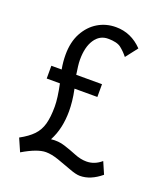

<svg xmlns="http://www.w3.org/2000/svg" viewBox="-121 -706 692 805"><g transform="rotate(20 225.0 -304.0)"><path d="M60 8 35 -49Q72 -69 93 -91Q114 -113 122.5 -144Q131 -175 131 -222Q131 -259 118 -321H59V-378H105Q99 -410 99 -442Q99 -499 121 -539.5Q143 -580 179 -601.5Q215 -623 259 -623Q327 -623 377 -571L336 -518Q320 -538 302 -552Q284 -566 244 -566Q207 -566 185 -533Q163 -500 163 -443Q163 -430 165 -414Q167 -398 170 -378H285V-321H183Q189 -293 191.5 -268.5Q194 -244 194 -224Q194 -186 186.5 -152Q179 -118 163 -88Q195 -92 224.5 -82.5Q254 -73 281 -62Q308 -51 334 -51Q370 -51 400 -77L423 -24Q376 15 329 15Q311 15 281 3.5Q251 -8 219 -19Q187 -30 162 -30Q124 -30 60 8Z"/></g></svg>

Font: Inconsolata SemiCondensed
Style: Regular
Weight: 400
Width: 4
Monospace: yes
Designer: Raph Levien, Cyreal, Brenton Simpson
Foundry: Raph Levien, Cyreal, Google
Version: Version 3.000; ttfautohint (v1.8.2.53-6de2)